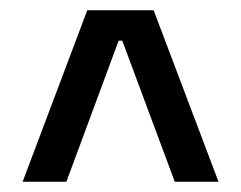

<svg xmlns="http://www.w3.org/2000/svg" viewBox="-20 -659 468 373"><path d="M149.5 -639H278.5L404.5 -306H319.5L217.5 -580H210.5L109 -306H24Z"/></svg>

Font: Anek Telugu Medium
Style: Regular
Weight: 500
Designer: Omkar Bhoir (Telugu), Yesha Goshar (Latin)
Foundry: Ek Type
Version: Version 1.003